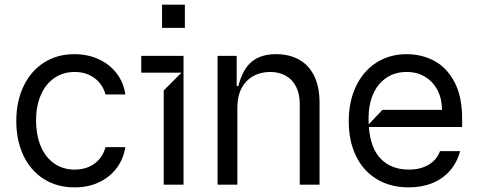

<svg xmlns="http://www.w3.org/2000/svg" viewBox="-20 -782 2026 813"><path d="M49 -269.9Q49 -352.3 79.5 -416.5Q110.1 -480.8 165.8 -516.7Q221.6 -552.6 294.7 -552.6Q351.6 -552.6 398.1 -531.2Q444.6 -509.9 474.1 -471.2Q503.6 -432.5 510.7 -382.1H426.8Q420.1 -408 402.9 -429.7Q385.7 -451.3 358.5 -464.3Q331.3 -477.3 296.2 -477.3Q247.5 -477.3 210.4 -451.9Q173.3 -426.5 153.1 -380.1Q132.8 -333.8 132.8 -272.7Q132.8 -209.9 152.7 -162.6Q172.6 -115.4 209.7 -89.7Q246.8 -63.9 296.2 -63.9Q345.2 -63.9 380 -89.1Q414.8 -114.3 426.8 -159.1H510.7Q503.2 -110.4 475 -71.7Q446.7 -33 400.7 -10.8Q354.8 11.4 296.2 11.4Q220.9 11.4 164.8 -24.5Q108.7 -60.4 78.8 -124.3Q49 -188.2 49 -269.9Z M757.1 0H673.3V-399.1L748.6 -474.4H578.1V-545.5H757.1ZM762.8 -664.1H666.2V-762.1H762.8Z M985.1 0H901.3V-545.5H982.2V-417.6H989.3Q1007.8 -489.7 1046.3 -521.1Q1084.9 -552.6 1148.4 -552.6Q1204.5 -552.6 1245.9 -529.8Q1287.3 -507.1 1310.2 -460.9Q1333.1 -414.8 1333.1 -346.6V0H1249.3V-340.9Q1249.3 -383.5 1234.2 -414.1Q1219.1 -444.6 1190.9 -460.9Q1162.6 -477.3 1124.3 -477.3Q1083.8 -477.3 1052.2 -459.7Q1020.6 -442.1 1002.8 -408.4Q985.1 -374.6 985.1 -328.1Z M1936.8 -244.3H1541.9Q1549 -153.4 1593.2 -108.7Q1637.4 -63.9 1710.9 -63.9Q1760.3 -63.9 1794.9 -84.3Q1829.5 -104.8 1843 -142H1928.3Q1915.1 -93.4 1884.9 -58.9Q1854.8 -24.5 1810.4 -6.6Q1766 11.4 1710.9 11.4Q1633.2 11.4 1575.6 -23.4Q1518.1 -58.2 1487.4 -121.6Q1456.7 -185 1456.7 -268.5Q1456.7 -351.6 1487.2 -416.2Q1517.8 -480.8 1573.5 -516.7Q1629.3 -552.6 1702.4 -552.6Q1763.8 -552.6 1816.8 -525.4Q1869.7 -498.2 1903.2 -437Q1936.8 -375.7 1936.8 -279.8ZM1599.4 -316.8H1851.6Q1851.6 -362.9 1832.9 -399.3Q1814.3 -435.7 1780.5 -456.5Q1746.8 -477.3 1702.4 -477.3Q1652.3 -477.3 1615.8 -452.4Q1579.2 -427.6 1559.8 -383Q1540.5 -338.4 1540.5 -280.9Q1540.5 -263.5 1541.2 -255.3Z"/></svg>

Font: Riot Sans
Style: Regular
Weight: 400
Designer: Rasmus Andersson
Foundry: rsms
Version: Version 4.001